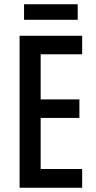

<svg xmlns="http://www.w3.org/2000/svg" viewBox="-20 -882 452 902"><path d="M366 0H72V-714H366V-627H171V-415H353V-328H171V-88H366ZM345 -862V-789H93V-862Z"/></svg>

Font: Noto Sans Gurmukhi ExtraCondensed Medium
Style: Regular
Weight: 500
Width: 2
Designer: Jelle Bosma - Monotype Design Team
Foundry: Monotype Imaging Inc.
Version: Version 2.004; ttfautohint (v1.8.4.7-5d5b)